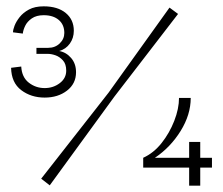

<svg xmlns="http://www.w3.org/2000/svg" viewBox="-20 -586 704 606"><path d="M121 -278Q78 -278 47 -301.5Q16 -325 15 -372L47 -376Q49 -342 71 -325Q93 -308 121 -308Q148 -308 168.5 -323.5Q189 -339 189 -363Q189 -384 178.5 -395.5Q168 -407 155 -411.5Q142 -416 131 -416H95V-435H132Q154 -435 168.5 -449Q183 -463 183 -482Q183 -508 165.5 -523Q148 -538 118 -538Q95 -538 80.5 -528Q66 -518 59.5 -504.5Q53 -491 52 -480L21 -484Q21 -492 26 -505Q31 -518 42 -532Q53 -546 71.5 -556Q90 -566 118 -566Q162 -566 187.5 -545Q213 -524 213 -489Q213 -466 200.5 -448.5Q188 -431 167 -425Q189 -421 204.5 -403Q220 -385 220 -358Q220 -322 191.5 -300Q163 -278 121 -278ZM137 -1 110 -22 323 -294 515 -562 542 -542 341 -281ZM432 -57V-88Q465 -103 490 -134.5Q515 -166 530 -204.5Q545 -243 545 -277H582Q582 -224 550 -172.5Q518 -121 469 -88H649V-57ZM577 0V-138H612V0Z"/></svg>

Font: Darker Grotesque Light
Style: Regular
Weight: 400
Version: Version 1.000;gftools[0.9.28]